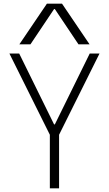

<svg xmlns="http://www.w3.org/2000/svg" viewBox="-20 -1020 590 1040"><path d="M250 0V-290L31 -730H84L273 -346H277L466 -730H519L300 -290V0ZM85 -780 234 -1000H316L465 -780H405L277 -971H273L145 -780Z"/></svg>

Font: M PLUS Code Latin SemiExpanded Light
Style: Regular
Weight: 300
Width: 6
Designer: Coji Morishita
Foundry: UNDERFOREST DESIGN
Version: Version 1.002; ttfautohint (v1.8.3)